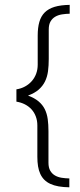

<svg xmlns="http://www.w3.org/2000/svg" viewBox="-20 -702 337 805"><path d="M272.2 -681.6Q234.6 -681 208.9 -673.3Q183.2 -665.5 167.5 -649.8Q151.9 -634.2 145 -610.1Q138.1 -586.1 138.1 -553V-430.9Q138.1 -410.3 131.6 -392.9Q125.1 -375.4 113.2 -361.9Q101.3 -348.3 84.9 -339.4Q68.6 -330.4 48.8 -327.4V-275.8Q68.3 -272.7 84.5 -264.4Q100.6 -256.1 112.3 -243.3Q123.9 -230.5 130.2 -213.4Q136.6 -196.4 136.6 -176.1V-44.8Q136.6 -22.7 139.5 -4.8Q142.5 13.2 149 27.3Q155.5 41.3 165.9 51.8Q176.3 62.2 191.2 69Q206 75.9 225.7 79.4Q245.5 82.9 270.7 83.3V46.1Q254 45.8 238.3 43.3Q222.7 40.8 210.5 33.7Q198.2 26.6 190.7 13.8Q183.2 0.9 183.2 -20V-152.2Q183.2 -179.6 180.1 -202.6Q176.9 -225.6 167.8 -244.2Q158.6 -262.7 141.7 -276.9Q124.8 -291.2 97.4 -301.3Q125.1 -311.3 142.2 -326.3Q159.2 -341.2 168.7 -360.5Q178.1 -379.8 181.3 -403.4Q184.4 -427.1 184.4 -454.8V-578.4Q184.4 -599.4 192 -612.2Q199.5 -625 211.9 -632.1Q224.2 -639.2 240 -641.7Q255.8 -644.2 272.2 -644.5Z"/></svg>

Font: SaysetthaMai Thin
Style: Regular
Weight: 100
Designer: John M. Durdin
Foundry: Lao Script for Windows
Version: Version 1.101